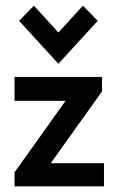

<svg xmlns="http://www.w3.org/2000/svg" viewBox="-20 -654 412 674"><path d="M31 0ZM31 -300H210L31 -49V0H345V-81H158L338 -333V-384H31ZM271 -634 323 -581 185 -430 47 -581 99 -634 185 -540Z"/></svg>

Font: Cambay Devanagari
Style: Regular
Weight: 700
Designer: Pooja Saxena
Foundry: Pooja Saxena
Version: Version 1.095;PS 001.095;hotconv 1.0.70;makeotf.lib2.5.58329